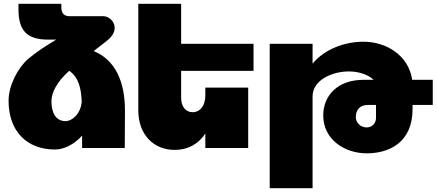

<svg xmlns="http://www.w3.org/2000/svg" viewBox="-20 -777 2292 1008"><path d="M472 -509C493 -525 515 -543 540 -562C621 -624 568 -692 522 -692H345C313 -692 302 -711 302 -739V-757H77V-728C77 -617 121 -569 232 -569H275C216 -533 166 -501 126 -466C76 -423 25 -330 25 -248C25 -90 119 8 269 8C315 8 369 -18 411 -65V0H635L636 -192C637 -352 583 -463 472 -509ZM324 -141C274 -141 250 -184 250 -245C250 -291 278 -346 341 -403C342 -404 343 -405 344 -405C393 -370 406 -315 409 -242C403 -178 358 -141 324 -141Z M1311 -405V-547H931V-757H706V-198C706 -72 785 10 897 10C967 10 1022 -21 1058 -76V0H1283V-317H1058V-276C1058 -223 1032 -188 991 -188C955 -188 931 -217 931 -263V-405Z M2252 -358H2144C2126 -484 2011 -558 1888 -558C1789 -558 1684 -519 1621 -443V-547H1396V211H1621V-271C1621 -355 1721 -402 1812 -402C1866 -402 1917 -383 1941 -358H1889C1751 -358 1677 -274 1677 -171C1677 -44 1790 28 1905 28C2024 28 2146 -29 2146 -205V-226H2252ZM1954 -157C1954 -131 1934 -108 1905 -108C1871 -108 1848 -135 1848 -162C1848 -198 1868 -226 1910 -226H1954Z"/></svg>

Font: Montserrat arm Black
Style: Regular
Weight: 900
Designer: Julieta Ulanovsky
Foundry: Julieta Ulanovsky
Version: Version 6.000;PS 006.000;hotconv 1.0.88;makeotf.lib2.5.64775